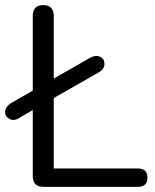

<svg xmlns="http://www.w3.org/2000/svg" viewBox="-41 -730 604 750"><path d="M497 0H129Q87 0 87 -43V-300L32 -268Q12 -256 -5 -266Q-22 -276 -21 -294Q-20 -312 0 -326L87 -376V-667Q87 -710 128 -710Q169 -710 169 -667V-423L314 -506Q335 -516 351 -508Q367 -500 367 -480Q367 -460 346 -448L169 -347V-72H497Q535 -72 535 -36Q535 0 497 0Z"/></svg>

Font: Nunito
Style: Regular
Weight: 400
Designer: Vernon Adams
Foundry: Vernon Adams
Version: Version 3.602